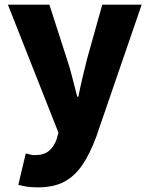

<svg xmlns="http://www.w3.org/2000/svg" viewBox="-20 -589 644 828"><path d="M143 219Q115 219 96 216Q77 213 59 208L91 73Q99 74 109 77Q119 80 129 80Q170 80 192 61Q214 42 224 12L232 -17L14 -569H193L269 -333Q282 -294 292 -254Q302 -214 313 -172H318Q326 -213 335.5 -253Q345 -293 355 -333L421 -569H591L395 1Q368 74 335 122.5Q302 171 256.5 195Q211 219 143 219Z"/></svg>

Font: Noto Sans HK Thin Black
Style: Regular
Weight: 900
Version: Version 2.004-H2;hotconv 1.0.118;makeotfexe 2.5.65603